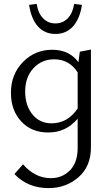

<svg xmlns="http://www.w3.org/2000/svg" viewBox="-20 -674 563 984"><path d="M129 -649 168 -654Q175 -607 200.5 -580.5Q226 -554 264 -554Q302 -554 327.5 -580.5Q353 -607 360 -654L400 -649Q389 -577 354 -538.5Q319 -500 264 -500Q209 -500 174.5 -538.5Q140 -577 129 -649ZM389 -409 446 -420V82Q446 179 382 234.5Q318 290 229 290Q122 290 54 218L98 168Q159 239 241 239Q299 239 338.5 199Q378 159 378 84V-66Q319 5 227 5Q141 5 88.5 -52Q36 -109 36 -198Q36 -293 97.5 -356Q159 -419 248 -419Q335 -419 382 -355ZM244 -42Q327 -42 378 -118V-303Q335 -370 258 -370Q193 -370 151 -324Q109 -278 109 -205Q109 -134 146 -88Q183 -42 244 -42Z"/></svg>

Font: EauTestInfant
Style: Regular
Weight: 400
Designer: Christian Thalmann (Catharsis Fonts)
Version: Version 0.001;PS 000.001;hotconv 1.0.88;makeotf.lib2.5.64775